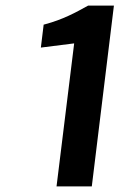

<svg xmlns="http://www.w3.org/2000/svg" viewBox="-20 -656 427 686"><path d="M308 10 387 -636H295L293 -635C250 -611 204 -586 140 -569L136 -568L126 -486L245 -501L182 10Z"/></svg>

Font: Falling Sky
Style: MedObl
Weight: 500
Designer: Paul D. Hunt
Foundry: Adobe Systems Incorporated
Version: Version 1.02